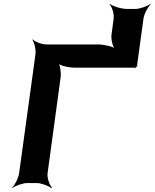

<svg xmlns="http://www.w3.org/2000/svg" viewBox="-20 -939 793 985"><path d="M683 -602 716 -843C719 -867 739 -904 753 -917L751 -919C736 -907 697 -893 673 -893H632C603 -893 558 -907 544 -919L542 -917C555 -904 566 -867 563 -843L552 -761C549 -737 558 -697 572 -685L575 -687C562 -700 513 -711 483 -711H218C194 -711 159 -725 148 -737L146 -735C156 -722 165 -685 162 -661L78 -50C75 -26 56 11 42 24L43 26C58 14 97 0 121 0H167C191 0 229 14 243 26L247 24C234 11 221 -26 224 -50L291 -542C294 -566 289 -606 278 -618L275 -616C285 -603 331 -592 361 -592H672C673 -592 674 -590 675 -589L678 -592C677 -593 676 -594 676 -595C676 -596 677 -600 676 -601L673 -598C674 -597 678 -598 679 -598H680C681 -598 682 -596 683 -595L686 -598C685 -599 683 -600 683 -602Z"/></svg>

Font: Asimov
Style: EdgeWideIt
Weight: 500
Designer: Google
Version: Version 2.000980: 2014